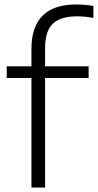

<svg xmlns="http://www.w3.org/2000/svg" viewBox="-20 -838 438 858"><path d="M181.5 -622.5V-541.5H376V-489.5H181.5V0H120.5V-489.5H10V-541.5H120.5V-618.5Q120.5 -818 320.5 -818Q357.5 -818 397.5 -811.5V-758Q359.5 -765 324 -765Q250.5 -765 216 -732Q181.5 -699 181.5 -622.5Z"/></svg>

Font: Encode Sans Semi Expanded Light
Style: Regular
Weight: 300
Width: 6
Designer: Multiple Designers
Foundry: Impallari Type
Version: Version 2.000